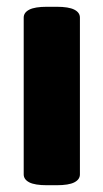

<svg xmlns="http://www.w3.org/2000/svg" viewBox="-20 -545 305 567"><path d="M119 2Q83 2 66.5 -6.5Q50 -15 50 -30V-493Q50 -508 66.5 -516.5Q83 -525 119 -525H147Q183 -525 199.5 -516.5Q216 -508 216 -493V-30Q216 -15 199.5 -6.5Q183 2 147 2Z"/></svg>

Font: Asap ExtraBold
Style: Regular
Weight: 800
Designer: Pablo Cosgaya
Foundry: Omnibus-Type
Version: Version 3.001; ttfautohint (v1.8.4.7-5d5b)